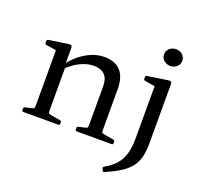

<svg xmlns="http://www.w3.org/2000/svg" viewBox="-148 -863 1255 1208"><g transform="rotate(20 480.0 -259.0)"><path d="M479 -325Q479 -374 454 -399.5Q429 -425 380 -425Q337 -425 291 -402.5Q245 -380 205 -340L196 -364Q223 -404 260 -434.5Q297 -465 339 -482.5Q381 -500 423 -500Q497 -500 534 -459Q571 -418 571 -337V0H479ZM122 0V-316H214V0ZM62 0Q53 0 53 -10V-20Q53 -30 63 -31L102 -40Q116 -43 119 -47Q122 -51 122 -65V-180H214V-64Q214 -51 217.5 -47Q221 -43 235 -41L297 -30Q306 -29 306 -19V-9Q306 0 296 0ZM419 0Q410 0 410 -10V-20Q410 -30 420 -31L459 -40Q473 -43 476 -47Q479 -51 479 -65V-180H571V-64Q571 -51 574.5 -47Q578 -43 592 -41L654 -30Q663 -29 663 -19V-9Q663 0 653 0ZM122 -316V-462L140 -432L54 -446Q45 -447 45 -457V-469Q45 -477 55 -480L182 -499Q196 -501 202 -497.5Q208 -494 208 -481V-382L214 -365V-316ZM783 -86V-316H875V-86ZM652 163Q648 156 657 150Q703 124 730.5 92.5Q758 61 770.5 17.5Q783 -26 783 -86H875Q875 -34 865.5 5Q856 44 832.5 74.5Q809 105 769.5 130Q730 155 670 181Q662 185 658 176ZM783 -316V-462L801 -432L715 -446Q706 -447 706 -457V-469Q706 -478 716 -479L849 -499Q863 -501 869 -497.5Q875 -494 875 -481V-316ZM831 -588Q806 -588 788 -604Q770 -620 770 -644Q770 -668 788 -684Q806 -700 831 -700Q857 -700 874.5 -684Q892 -668 892 -644Q892 -620 874.5 -604Q857 -588 831 -588Z"/></g></svg>

Font: Hahmlet
Style: Regular
Weight: 400
Designer: Minjoo Ham & Mark Frömberg
Foundry: hypertype
Version: Version 1.002